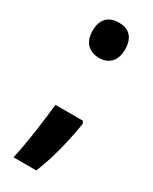

<svg xmlns="http://www.w3.org/2000/svg" viewBox="-182 -599 624 781"><g transform="rotate(30 130.0 -208.5)"><path d="M202 -134 208 -123Q200 -73 189.5 -27.5Q179 18 166.5 59Q154 100 139 136H32Q39 106 45 71Q51 36 56.5 -0.5Q62 -37 66 -71Q70 -105 73 -134ZM53 -471Q53 -510 72.5 -531.5Q92 -553 131 -553Q168 -553 187 -531.5Q206 -510 206 -471Q206 -431 186 -409.5Q166 -388 131 -388Q95 -388 74 -409.5Q53 -431 53 -471Z"/></g></svg>

Font: Noto Sans Khmer ExtraCondensed
Style: Bold
Weight: 700
Width: 2
Designer: Danh Hong and the Monotype Design Team
Foundry: Monotype Imaging Inc.
Version: Version 2.004